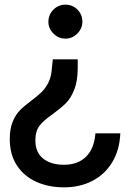

<svg xmlns="http://www.w3.org/2000/svg" viewBox="-20 -589 561 825"><path d="M334 -496Q334 -467 312.5 -445Q291 -423 261 -423Q232 -423 210 -444.5Q188 -466 188 -495Q188 -526 209.5 -547.5Q231 -569 261 -569Q292 -569 313 -547.5Q334 -526 334 -496ZM314 -297Q314 -241 299 -203.5Q284 -166 262.5 -145Q241 -124 207 -99Q168 -72 150 -49Q132 -26 132 14Q132 66 165.5 92.5Q199 119 254 119Q315 119 350 84Q385 49 390 -16H497Q494 56 462 108.5Q430 161 376.5 188.5Q323 216 255 216Q189 216 136.5 192.5Q84 169 53 122.5Q22 76 22 8Q22 -36 34.5 -66Q47 -96 65 -114.5Q83 -133 114 -156Q142 -177 159 -193.5Q176 -210 188.5 -235.5Q201 -261 203 -297L207 -334H314Z"/></svg>

Font: Open Sauce Sans SemiBold
Style: Regular
Weight: 600
Designer: Alfredo Marco Pradil
Foundry: Creative Sauce Fz LLC
Version: Version 1.477